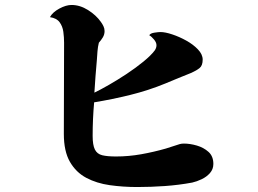

<svg xmlns="http://www.w3.org/2000/svg" viewBox="-20 -757 1040 773"><path d="M839 -97Q839 -76 825.5 -60.5Q812 -45 792 -35.5Q772 -26 754 -22Q700 -12 644 -8Q588 -4 533 -4Q475 -4 422 -11.5Q369 -19 327.5 -41Q286 -63 261.5 -105.5Q237 -148 237 -218Q237 -309 237.5 -401.5Q238 -494 238 -585Q238 -607 235 -629Q232 -651 220 -667.5Q208 -684 181 -688Q192 -708 219 -722.5Q246 -737 268 -737Q302 -737 334.5 -716.5Q367 -696 386 -669Q392 -661 396.5 -651.5Q401 -642 401 -632Q401 -618 394 -606.5Q387 -595 378 -585Q374 -569 372.5 -551Q371 -533 370 -516Q367 -483 364.5 -450Q362 -417 360 -384Q383 -395 418 -415Q453 -435 490 -459.5Q527 -484 557.5 -509Q588 -534 603 -554Q610 -564 610 -575Q610 -586 600 -598Q590 -610 581 -615Q585 -623 601.5 -625.5Q618 -628 626 -628Q645 -628 673.5 -618.5Q702 -609 730 -593.5Q758 -578 777 -558Q796 -538 796 -517Q796 -493 783.5 -483Q771 -473 751 -464Q726 -454 699 -443Q672 -432 646 -421Q578 -393 505 -375Q432 -357 359 -345Q353 -278 353 -210Q353 -173 362 -155Q371 -137 391.5 -132Q412 -127 447 -127Q498 -127 548.5 -136Q599 -145 648 -159Q662 -163 676 -168Q690 -173 704 -177Q708 -178 712 -178.5Q716 -179 720 -179Q745 -179 772.5 -171Q800 -163 819.5 -145.5Q839 -128 839 -97Z"/></svg>

Font: Kaisei Tokumin ExtraBold
Style: Regular
Weight: 800
Designer: Font-Kai, 金井和夫
Foundry: KAZUO KANAI
Version: Version 5.003